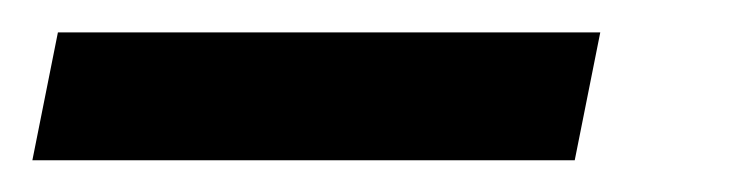

<svg xmlns="http://www.w3.org/2000/svg" viewBox="-100 65 461 121"><path d="M262.2 166H-79.6L-63.5 85.4H278.3Z"/></svg>

Font: Charis SIL Viet
Style: Bold Italic
Weight: 700
Italic angle: -11°
Foundry: SIL International
Version: Version 5.000